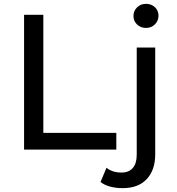

<svg xmlns="http://www.w3.org/2000/svg" viewBox="-20 -777 918 997"><path d="M105 -700V0H584V-87H205V-700ZM552 192C572 197.3 593.7 200 617 200C671 200 712.7 184.3 742 153C771.3 121.7 786 78.7 786 24V-530H690V26C690 56.7 683.2 79.8 669.5 95.5C655.8 111.2 636.3 119 611 119C579 119 553 110.7 533 94L502 168C515.3 178.7 532 186.7 552 192ZM691.5 -650C703.8 -638 719.3 -632 738 -632C756.7 -632 772.2 -638.2 784.5 -650.5C796.8 -662.8 803 -678 803 -696C803 -713.3 796.8 -727.8 784.5 -739.5C772.2 -751.2 756.7 -757 738 -757C719.3 -757 703.8 -750.8 691.5 -738.5C679.2 -726.2 673 -711.3 673 -694C673 -676.7 679.2 -662 691.5 -650Z"/></svg>

Font: ICO Headline
Style: Regular
Weight: 500
Designer: Julieta Ulanovsky
Foundry: Julieta Ulanovsky
Version: Version 7.200